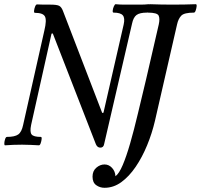

<svg xmlns="http://www.w3.org/2000/svg" viewBox="-29 -688 955 913"><path d="M448 14Q434 14 427 -2L222 -529L216 -528L119 -94Q112 -60 121.5 -48.5Q131 -37 165 -37Q170 -37 169 -27Q168 -17 164.5 -7Q161 3 156 3Q137 2 116.5 1Q96 0 76 0Q34 0 -5 3Q-9 3 -8.5 -7Q-8 -17 -4.5 -27Q-1 -37 4 -37Q41 -37 57.5 -48.5Q74 -60 81 -94L182 -543Q194 -593 184.5 -610Q175 -627 137 -627Q132 -627 133 -637Q134 -647 138 -657Q142 -667 147 -667Q163 -666 178.5 -666Q194 -666 210 -666Q241 -666 252 -660.5Q263 -655 270 -637L457 -151L463 -152L559 -571Q566 -602 555 -615Q544 -628 511 -628Q506 -628 507 -638Q508 -648 512.5 -658Q517 -668 521 -668Q541 -666 560.5 -666Q580 -666 600 -666Q620 -666 639.5 -666Q659 -666 678 -668Q683 -668 682.5 -658Q682 -648 678 -638Q674 -628 670 -628Q635 -628 620 -616.5Q605 -605 599 -576L466 -2Q463 14 448 14ZM468 205Q446 205 428.5 192.5Q411 180 411 152Q411 125 429 109.5Q447 94 468 94Q489 94 504 110.5Q519 127 520 150Q537 138 554.5 97Q572 56 590 -6.5Q608 -69 626.5 -147Q645 -225 666 -312L726 -572Q732 -599 725.5 -613.5Q719 -628 674 -628Q670 -628 670.5 -638Q671 -648 675 -658Q679 -668 683 -668Q710 -667 738 -666.5Q766 -666 792 -666Q820 -666 847.5 -666.5Q875 -667 902 -668Q907 -668 906 -658Q905 -648 901.5 -638Q898 -628 893 -628Q847 -628 833 -613.5Q819 -599 813 -572L708 -114Q694 -54 670.5 3Q647 60 616 105.5Q585 151 548 178Q511 205 468 205Z"/></svg>

Font: Junicode Two Beta Condensed Medium
Style: Italic
Weight: 500
Width: 3
Italic angle: -9°
Version: Version 1.053; ttfautohint (v1.8.4)